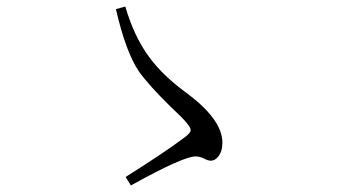

<svg xmlns="http://www.w3.org/2000/svg" viewBox="-20 -689 1040 588"><path d="M364.7 -147Q483.9 -222.2 541 -265.1Q564 -280.8 564 -291Q564 -305.7 503.9 -360.8Q434.1 -429.2 404.8 -471.2Q365.2 -529.8 335 -661.1L363.8 -668.9Q390.6 -576.2 438 -512.7Q477.5 -459.5 543.9 -409.7Q661.1 -325.2 661.1 -252Q661.1 -224.6 647.9 -209Q638.2 -196.8 625 -196.8Q617.2 -196.8 601.1 -205.1Q589.4 -210 579.1 -210Q541 -210 380.9 -121.1Z"/></svg>

Font: I.Ming
Style: Regular
Weight: 400
Designer: Ichiten Fonts Project
Version: Version 6.11; Dec 27, 2019